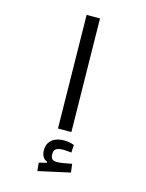

<svg xmlns="http://www.w3.org/2000/svg" viewBox="-140 -777 866 1136"><g transform="rotate(15 293.0 -209.0)"><path d="M255.9 0H337.9L327.6 -693.4H245.6ZM203.1 274.9 397.5 231.9 391.1 180.2C360.8 185.5 322.8 193.4 302.7 193.4C274.4 193.4 262.2 184.1 262.2 154.3C262.2 125.5 276.4 113.3 321.3 113.3C335.9 113.3 353.5 115.2 369.1 117.2L371.6 69.8C354 63.5 335.4 58.6 310.1 58.6C249.5 58.6 208.5 88.9 208.5 144.5C208.5 177.7 221.2 198.2 245.1 206.5V212.9L198.2 224.6Z"/></g></svg>

Font: Cascadia Mono PL SemiLight
Style: Regular
Weight: 350
Monospace: yes
Designer: Aaron Bell
Foundry: Saja Typeworks
Version: Version 2404.023